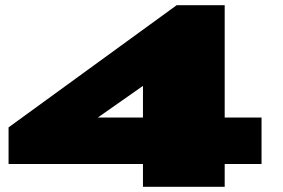

<svg xmlns="http://www.w3.org/2000/svg" viewBox="-20 -720 1090 740"><path d="M13 -88V-229L661 -700H846V-267H988V-88H846V0H531V-88ZM357 -267H531V-389Z"/></svg>

Font: Georama ExtraExtended Black
Style: Regular
Weight: 900
Width: 8
Designer: Jean-Baptiste Levee
Foundry: Production Type
Version: Version 1.000